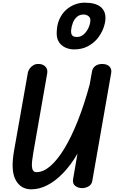

<svg xmlns="http://www.w3.org/2000/svg" viewBox="-20 -1407 853 1436"><path d="M213.5 9Q135 9 97 -61.2Q59 -131.5 85 -279L189 -866.5Q191.5 -879 201.8 -893.8Q212 -908.5 229.2 -919Q246.5 -929.5 269 -928.5Q301 -928.5 319.8 -908.5Q338.5 -888.5 333 -858L229 -264.5Q223.5 -232.5 220.5 -206Q217.5 -179.5 219 -160Q220.5 -140.5 228.8 -130Q237 -119.5 253.5 -119.5Q304 -119.5 356.8 -165Q409.5 -210.5 461.5 -296.2Q513.5 -382 561.8 -503.2Q610 -624.5 651 -776L668.5 -874.5Q673 -899 693.2 -913.8Q713.5 -928.5 744 -928.5Q780.5 -928.5 798.8 -909.2Q817 -890 811.5 -860.5L670 -52.5Q665 -25.5 641.8 -12.8Q618.5 0 594 0Q564 0 542.2 -17.2Q520.5 -34.5 527 -70L559.5 -257.5Q510.5 -173.5 453.5 -114Q396.5 -54.5 335.8 -22.8Q275 9 213.5 9ZM534 -1037.5Q500.5 -1037.5 470.8 -1050.5Q441 -1063.5 422.5 -1090Q404 -1116.5 404 -1157Q404 -1216.5 422.8 -1259.8Q441.5 -1303 472.2 -1331.2Q503 -1359.5 539.5 -1373.2Q576 -1387 611.5 -1387Q694.5 -1387 733.2 -1354.8Q772 -1322.5 768.5 -1264Q766.5 -1229.5 751 -1190.2Q735.5 -1151 706.5 -1116.2Q677.5 -1081.5 634.2 -1059.5Q591 -1037.5 534 -1037.5ZM557 -1130.5Q584.5 -1130.5 606.5 -1150.2Q628.5 -1170 641.8 -1199Q655 -1228 656 -1254.5Q657 -1274.5 641.2 -1286.5Q625.5 -1298.5 605 -1298.5Q576 -1298.5 556 -1281.5Q536 -1264.5 525.2 -1237Q514.5 -1209.5 511.5 -1178.5Q511 -1169 512.8 -1157.8Q514.5 -1146.5 524.2 -1138.5Q534 -1130.5 557 -1130.5Z"/></svg>

Font: Edu AU VIC WA NT Pre
Style: Bold
Weight: 700
Designer: Tina and Corey Anderson, Eben Sorkin, Mirko Velimirovic
Foundry: Google for Education
Version: Version 1.001